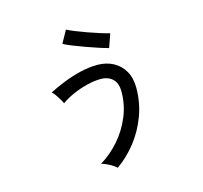

<svg xmlns="http://www.w3.org/2000/svg" viewBox="-124 -972 1248 1179"><g transform="rotate(-15 500.0 -382.0)"><path d="M482 69Q468 55 440 39.5Q412 24 389 19Q455 -21 508.5 -82Q562 -143 593.5 -218.5Q625 -294 625 -376Q625 -432 596 -458.5Q567 -485 524 -485Q481 -485 433 -473Q385 -461 341 -441.5Q297 -422 266 -399Q262 -409 252 -426Q242 -443 230.5 -459Q219 -475 210 -483Q253 -505 305.5 -526Q358 -547 414.5 -560.5Q471 -574 524 -574Q579 -574 623 -551Q667 -528 693 -484Q719 -440 719 -376Q719 -284 688 -200Q657 -116 603.5 -47.5Q550 21 482 69ZM621 -655Q600 -660 563 -672Q526 -684 484.5 -699Q443 -714 406.5 -728.5Q370 -743 350 -754L394 -833Q411 -824 444 -810.5Q477 -797 516.5 -783Q556 -769 592.5 -757.5Q629 -746 651 -741Z"/></g></svg>

Font: Zen Kaku Gothic New Medium
Style: Regular
Weight: 500
Designer: Yoshimichi Ohira
Foundry: Positype
Version: Version 1.002